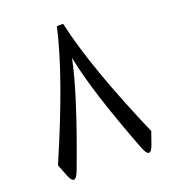

<svg xmlns="http://www.w3.org/2000/svg" viewBox="-129 -793 787 886"><g transform="rotate(-20 265.0 -350.5)"><path d="M267.1 -536.6Q233.9 -372.1 108.9 -39.6Q83.5 26.9 59.1 -35.2L36.6 -92.8Q201.7 -474.1 251.5 -698.2H282.2Q333.5 -466.8 495.1 -94.2L474.6 -35.2Q451.7 30.8 424.8 -39.6Q299.3 -366.2 267.1 -536.6Z"/></g></svg>

Font: Gandom FD
Style: FD
Weight: 400
Foundry: DejaVu fonts team - Redesigned by Saber Rastikerdar - Based on Samim Font
Version: Version 0.6